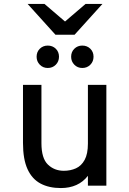

<svg xmlns="http://www.w3.org/2000/svg" viewBox="-20 -941 656 973"><path d="M288.5 12Q228.5 12 185.5 -10.8Q142.5 -33.5 119.5 -83.8Q96.5 -134 96.5 -217V-511H190V-215.5Q190 -138.5 222.8 -107Q255.5 -75.5 303.5 -75.5Q337 -75.5 364.8 -88Q392.5 -100.5 409 -130.8Q425.5 -161 425.5 -213.5V-511H519V0H425.5V-50Q401.5 -19 367 -3.5Q332.5 12 288.5 12ZM222 -596.5Q198 -596.5 181.8 -613Q165.5 -629.5 165.5 -653.5Q165.5 -678 181.8 -694Q198 -710 222 -710Q246.5 -710 262.8 -694Q279 -678 279 -653.5Q279 -629.5 262.8 -613Q246.5 -596.5 222 -596.5ZM397 -596.5Q373 -596.5 356.8 -613Q340.5 -629.5 340.5 -653.5Q340.5 -678 356.8 -694Q373 -710 397 -710Q421.5 -710 437.8 -694Q454 -678 454 -653.5Q454 -629.5 437.8 -613Q421.5 -596.5 397 -596.5ZM261 -765 120 -921H205.5L309.5 -832L413.5 -921H499L358 -765Z"/></svg>

Font: Overpass Mono Medium
Style: Regular
Weight: 500
Monospace: yes
Designer: Delve Withrington, Dave Bailey
Foundry: Delve Fonts LLC
Version: Version 4.000